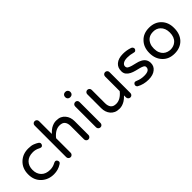

<svg xmlns="http://www.w3.org/2000/svg" viewBox="123 -1404 2228 2228"><g transform="rotate(-45 1237.5 -290.0)"><path d="M256.8 -60.5Q301.8 -60.5 341.8 -82Q355.5 -89.8 367.2 -90.3Q378.9 -90.8 387.7 -80.1Q396.5 -69.3 396.5 -55.2Q396.5 -41 377.9 -29.3Q321.3 7.8 251 7.8Q162.1 7.8 100.6 -47.9Q36.1 -107.4 37.1 -204.1Q37.1 -300.8 100.6 -360.4Q161.1 -417 251 -416Q298.8 -416 329.6 -403.8Q360.4 -391.6 378.4 -379.4Q396.5 -367.2 396.5 -352.5Q396.5 -337.9 387.7 -328.1Q378.9 -318.4 370.1 -318.4Q356.4 -318.4 341.8 -326.2Q300.8 -348.6 256.8 -347.7Q186.5 -347.7 147.9 -308.1Q109.4 -268.6 109.4 -204.1Q109.4 -139.6 147.9 -100.1Q186.5 -60.5 256.8 -60.5Z M695.3 -348.6Q625 -348.6 563.5 -271.5V-32.2Q563.5 -17.6 552.7 -6.8Q542 3.9 527.3 3.9Q512.7 3.9 502 -6.8Q491.2 -17.6 491.2 -32.2V-551.8Q491.2 -567.4 501.5 -577.6Q511.7 -587.9 527.3 -587.9Q542 -587.9 552.7 -577.6Q563.5 -567.4 563.5 -551.8V-341.8Q595.7 -375 619.1 -389.6Q664.1 -416 705.6 -416Q747.1 -416 773.4 -403.8Q799.8 -391.6 818.4 -369.1Q855.5 -325.2 855.5 -259.8V-32.2Q855.5 -17.6 844.7 -6.8Q834 3.9 819.3 3.9Q804.7 3.9 793.9 -6.8Q783.2 -17.6 783.2 -32.2V-252Q783.2 -296.9 762.7 -322.8Q742.2 -348.6 695.3 -348.6Z M1052.7 -375V-32.2Q1052.7 -17.6 1043 -6.8Q1033.2 3.9 1017.6 3.9Q1002 3.9 991.2 -6.8Q980.5 -17.6 980.5 -32.2V-375Q980.5 -391.6 991.2 -401.9Q1002 -412.1 1017.6 -412.1Q1033.2 -412.1 1043 -401.9Q1052.7 -391.6 1052.7 -375ZM1060.5 -532.2Q1060.5 -514.6 1048.8 -502.9Q1037.1 -491.2 1019.5 -491.2H1014.6Q997.1 -491.2 985.8 -502.9Q974.6 -514.6 974.6 -532.2V-535.2Q974.6 -552.7 986.3 -564.5Q998 -576.2 1014.6 -576.2H1019.5Q1037.1 -576.2 1048.8 -564.5Q1060.5 -552.7 1060.5 -535.2Z M1339.8 -59.6Q1410.2 -59.6 1471.7 -135.7V-376Q1471.7 -390.6 1481.9 -401.4Q1492.2 -412.1 1507.8 -412.1Q1522.5 -412.1 1533.2 -401.9Q1543.9 -391.6 1543.9 -376V-33.2Q1543.9 -17.6 1533.7 -6.8Q1523.4 3.9 1507.8 3.9Q1493.2 3.9 1482.4 -6.8Q1471.7 -17.6 1471.7 -33.2V-65.4Q1439.5 -32.2 1416 -18.6Q1371.1 7.8 1329.6 7.8Q1288.1 7.8 1261.2 -4.9Q1234.4 -17.6 1216.8 -38.1Q1179.7 -82 1179.7 -148.4V-376Q1179.7 -390.6 1189.9 -401.4Q1200.2 -412.1 1215.8 -412.1Q1230.5 -412.1 1241.2 -401.9Q1252 -391.6 1252 -376V-157.2Q1252 -112.3 1272.5 -85.9Q1293 -59.6 1339.8 -59.6Z M1799.8 -59.6Q1888.7 -59.6 1887.7 -115.2Q1887.7 -132.8 1870.1 -142.6Q1852.5 -152.3 1826.2 -159.2Q1799.8 -166 1768.6 -173.8Q1737.3 -181.6 1710 -195.3Q1682.6 -209 1665 -231Q1647.5 -252.9 1647.5 -285.2Q1647.5 -317.4 1657.2 -340.3Q1667 -363.3 1686.5 -379.9Q1728.5 -416 1803.7 -416Q1864.3 -416 1919.9 -396.5Q1930.7 -392.6 1937 -383.3Q1943.4 -374 1943.4 -363.8Q1943.4 -353.5 1934.1 -343.8Q1924.8 -334 1916 -334Q1907.2 -334 1894.5 -337.9Q1856.4 -349.6 1810.5 -349.6Q1764.6 -349.6 1741.2 -334Q1717.8 -318.4 1717.8 -295.4Q1717.8 -272.5 1735.4 -262.2Q1752.9 -252 1779.8 -244.1Q1806.6 -236.3 1838.4 -229.5Q1870.1 -222.7 1896.5 -209Q1959 -176.8 1959 -110.4Q1959 -58.6 1919.9 -27.3Q1878.9 7.8 1803.7 7.8Q1723.6 7.8 1659.2 -28.3Q1645.5 -38.1 1645 -52.2Q1644.5 -66.4 1653.8 -76.7Q1663.1 -86.9 1672.9 -86.9Q1682.6 -86.9 1698.2 -80.1Q1744.1 -59.6 1799.8 -59.6Z M2232.4 -416Q2325.2 -416 2381.8 -357.4Q2438.5 -297.9 2436.5 -204.1Q2436.5 -109.4 2381.8 -50.8Q2325.2 7.8 2232.4 7.8Q2138.7 7.8 2084 -50.8Q2027.3 -109.4 2027.3 -204.1Q2027.3 -299.8 2084 -357.4Q2138.7 -416 2232.4 -416ZM2321.3 -91.8Q2364.3 -130.9 2364.3 -205.1Q2364.3 -277.3 2321.3 -317.4Q2285.2 -350.6 2232.4 -349.6Q2145.5 -349.6 2112.3 -271.5Q2100.6 -243.2 2100.6 -204.1Q2100.6 -165 2112.3 -136.7Q2124 -108.4 2143.1 -91.3Q2162.1 -74.2 2186 -66.4Q2210 -58.6 2232.4 -58.6Q2254.9 -58.6 2278.3 -66.4Q2301.8 -74.2 2321.3 -91.8Z"/></g></svg>

Font: NTR
Style: Regular
Weight: 400
Designer: Purushoth Kumar Guthula
Foundry: Silicon Andhra, USA.
Version: Version 1.0.5; ttfautohint (v1.2.25-373a) -l 7 -r 28 -G 50 -